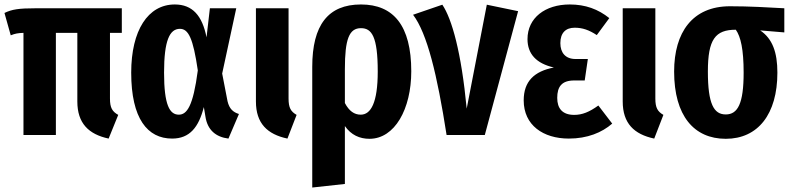

<svg xmlns="http://www.w3.org/2000/svg" viewBox="-22 -604 3537 859"><path d="M523 -457V-567H139C61 -567 31 -562 -2 -546L26 -446C46 -454 58 -456 83 -457V0H228V-457H324V-150C324 -52 375 -3 464 16L507 -90C480 -105 470 -122 470 -163V-457Z M760 -584C640 -584 565 -468 565 -279C565 -73 638 16 748 16C827 16 867 -35 890 -125L897 -83C906 -22 944 9 1000 16L1047 -94C1021 -102 1004 -117 996 -151L972 -275L1035 -567H917L902 -437C883 -534 839 -584 760 -584ZM783 -475C821 -475 842 -433 863 -289C842 -128 814 -91 778 -91C737 -91 712 -134 712 -279C712 -423 737 -475 783 -475Z M1269 -567H1123V-150C1123 -52 1174 -3 1264 16L1305 -90C1279 -105 1269 -122 1269 -163Z M1593 -584C1446 -584 1375 -492 1375 -305V235L1521 219V-40C1549 0 1587 17 1631 17C1744 17 1818 -116 1818 -285C1818 -490 1738 -584 1593 -584ZM1592 -91C1563 -91 1540 -107 1521 -143V-295C1521 -429 1540 -478 1593 -478C1641 -478 1668 -441 1668 -284C1668 -144 1637 -91 1592 -91Z M1957 -583 1826 -538C1889 -455 1934 -270 1976 0H2147L2296 -554L2156 -583L2066 -118C2042 -370 2000 -519 1957 -583Z M2527 -584C2417 -584 2338 -524 2338 -429C2338 -363 2377 -320 2456 -302C2368 -285 2321 -240 2321 -155C2321 -44 2408 16 2523 16C2606 16 2671 -11 2717 -51L2655 -132C2615 -103 2583 -90 2547 -90C2494 -90 2471 -119 2471 -166C2471 -216 2491 -244 2547 -244H2594L2608 -340H2553C2508 -340 2485 -368 2485 -411C2485 -457 2509 -480 2549 -480C2584 -480 2613 -470 2648 -447L2704 -523C2654 -563 2597 -584 2527 -584Z M2910 -567H2764V-150C2764 -52 2815 -3 2905 16L2946 -90C2920 -105 2910 -122 2910 -163Z M3487 -567C3415 -571 3330 -576 3244 -576C3076 -576 2994 -459 2994 -284C2994 -86 3083 17 3225 17C3369 17 3456 -93 3456 -279C3456 -370 3434 -431 3379 -468L3487 -459ZM3225 -92C3172 -92 3145 -138 3145 -284C3145 -428 3178 -471 3270 -471C3292 -440 3305 -383 3305 -279C3305 -141 3279 -92 3225 -92Z"/></svg>

Font: Glow Sans TC Compressed
Style: Bold
Weight: 700
Width: 2
Designer: Ryoko NISHIZUKA (kana, bopomofo & ideographs); Paul D. Hunt (Latin, Greek & Cyrillic); Sandoll Communications, Soo-young
Version: Version 0.93